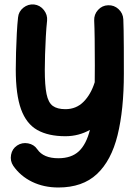

<svg xmlns="http://www.w3.org/2000/svg" viewBox="-20 -559 615 856"><path d="M131.8 -539.1Q158.2 -536.1 175.3 -514.6Q192.4 -493.2 189.9 -466.8Q186.5 -435.5 184.3 -395.5Q182.1 -355.5 180.9 -316.2Q179.7 -276.9 179.7 -248.5Q179.7 -178.2 187.5 -139.9Q195.3 -101.6 215.3 -86.9Q235.4 -72.3 271.5 -72.3Q319.8 -72.3 352.5 -105.2Q385.3 -138.2 402.3 -192.4Q402.8 -226.1 402.8 -266.6Q402.8 -333.5 402.1 -385.5Q401.4 -437.5 399.9 -467.8Q398.9 -494.6 417 -514.6Q435.1 -534.7 461.9 -535.6Q488.8 -536.6 508.5 -518.3Q528.3 -500 529.8 -473.1Q530.8 -452.6 531.2 -423.1Q531.7 -393.6 532 -347.4Q532.2 -301.3 532.2 -231.4Q532.2 -70.3 504.2 43.5Q476.1 157.2 412.1 217Q348.1 276.9 240.2 276.9Q175.3 276.9 123 251.5Q70.8 226.1 39.1 180.2Q24.4 158.2 29.3 131.3Q34.2 104.5 56.2 89.8Q78.1 75.2 105 80.1Q131.8 85 146.5 106.9Q173.8 146.5 240.2 146.5Q298.3 146.5 331.5 115.5Q364.7 84.5 380.9 20Q356.9 33.7 329.3 41Q301.8 48.3 271.5 48.3Q195.3 48.3 146.2 20.5Q97.2 -7.3 73.7 -72.3Q50.3 -137.2 50.3 -248.5Q50.3 -282.7 51.5 -325.4Q52.7 -368.2 54.9 -409.7Q57.1 -451.2 60.5 -481.4Q63 -507.8 84.2 -524.7Q105.5 -541.5 131.8 -539.1Z"/></svg>

Font: Mikhak Bold
Style: Regular
Weight: 700
Designer: Amin Abedi
Version: Version 3.3